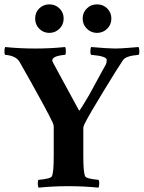

<svg xmlns="http://www.w3.org/2000/svg" viewBox="-21 -864 664 888"><path d="M361.3 -778.3Q361.3 -805.7 380.4 -824.7Q399.4 -843.8 427.7 -843.8Q456.1 -843.8 475.1 -824.7Q494.1 -805.7 494.1 -778.3Q494.1 -750 474.6 -731Q455.1 -711.9 427.7 -711.9Q400.4 -711.9 380.9 -731Q361.3 -750 361.3 -778.3ZM207 -843.8Q235.4 -843.8 254.4 -824.7Q273.4 -805.7 273.4 -778.3Q273.4 -750 253.9 -731Q234.4 -711.9 207 -711.9Q179.7 -711.9 160.6 -731Q141.6 -750 141.6 -778.3Q141.6 -806.6 160.6 -825.2Q179.7 -843.8 207 -843.8ZM227.5 -141.6V-277.3Q227.5 -287.1 222.7 -296.9Q211.9 -320.3 181.2 -377.4Q150.4 -434.6 125 -479.5L99.6 -524.4Q83 -554.7 69.3 -578.1Q52.7 -606.4 2.9 -610.4Q-1 -615.2 -0.5 -628.4Q0 -641.6 2.9 -646.5Q69.3 -639.6 142.6 -639.6Q213.9 -639.6 280.3 -646.5Q283.2 -641.6 283.7 -628.4Q284.2 -615.2 280.3 -610.4Q220.7 -605.5 220.7 -584Q220.7 -580.1 227.5 -568.4L344.7 -352.5Q345.7 -351.6 349.6 -356.9Q353.5 -362.3 359.9 -372.6Q366.2 -382.8 374.5 -396.5Q382.8 -410.2 392.6 -427.2Q402.3 -444.3 411.6 -461.9Q420.9 -479.5 431.2 -498Q441.4 -516.6 450.2 -532.7Q459 -548.8 467.8 -564.5Q472.7 -574.2 472.7 -586.9Q472.7 -604.5 400.4 -610.4Q396.5 -615.2 397 -628.4Q397.5 -641.6 400.4 -646.5Q480.5 -639.6 510.7 -639.6Q535.2 -639.6 571.3 -642.6Q607.4 -645.5 620.1 -646.5Q623 -641.6 623.5 -628.4Q624 -615.2 620.1 -610.4Q560.5 -605.5 547.9 -585.9Q528.3 -557.6 458.5 -443.4Q388.7 -329.1 370.1 -291Q364.3 -277.3 364.3 -272.5V-141.6Q364.3 -69.3 372.1 -49.8Q377 -37.1 434.6 -32.2Q438.5 -27.3 438 -14.2Q437.5 -1 434.6 3.9Q368.2 -2.9 294.9 -2.9Q223.6 -2.9 157.2 3.9Q154.3 -1 153.8 -14.2Q153.3 -27.3 157.2 -32.2Q214.8 -37.1 219.7 -49.8Q227.5 -69.3 227.5 -141.6Z"/></svg>

Font: Crimson
Style: Bold
Weight: 700
Version: Version 0.8 ; ttfautohint (v1.00) -l 8 -r 50 -G 200 -x 14 -D